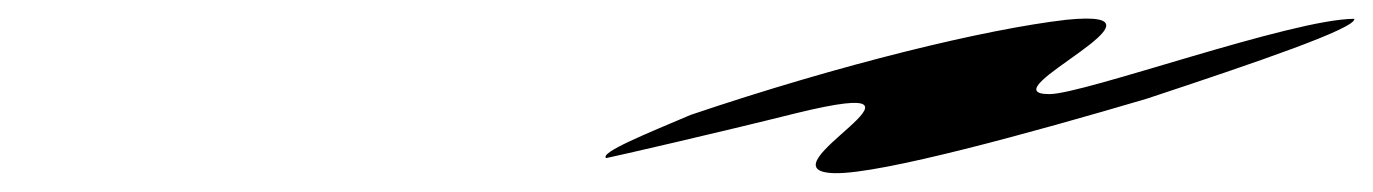

<svg xmlns="http://www.w3.org/2000/svg" viewBox="-20 -371 1459 204"><path d="M714 -249C667 -229 617 -209 624 -203C634 -205 743 -230 827 -251C1008 -295 781 -189 867 -187C916 -186 1076 -230 1198 -266C1316 -305 1421 -341 1419 -351C1353 -351 1132 -271 1095 -271C1026 -271 1243 -363 1113 -350C1027 -340 874 -303 714 -249Z"/></svg>

Font: Snowfall
Style: UltraObl
Weight: 400
Designer: Jasper
Foundry: Cannot Into Space Fonts
Version: Version 0.9